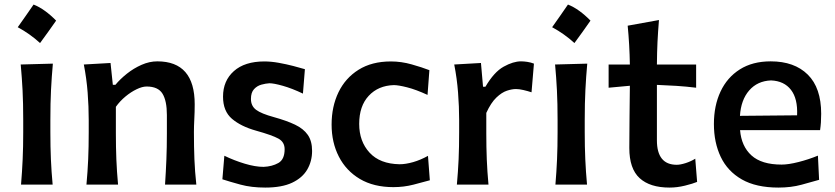

<svg xmlns="http://www.w3.org/2000/svg" viewBox="-20 -827 3741 860"><path d="M130.4 -806.6Q156.2 -796.4 181.4 -778.1Q206.7 -759.9 231.4 -734.6Q214.2 -709.9 196.2 -684.9Q178.2 -660 159.4 -634.2Q114.3 -675.5 59.5 -705.1Q77.8 -730.9 95.2 -755.8Q112.7 -780.8 130.4 -806.6ZM74.2 0Q79.1 -58.6 81.5 -113.5Q84 -168.5 84 -235.4V-289.1Q84 -364.7 81.1 -422.1Q78.1 -479.5 72.8 -538.1L216.8 -542Q211.4 -482.4 208.5 -424.3Q205.6 -366.2 205.6 -289.1V-235.4Q205.6 -168.5 208 -113.5Q210.4 -58.6 215.8 0Z M367.2 0Q372.6 -58.6 375 -113.5Q377.4 -168.5 377.4 -235.4V-289.1Q377.4 -349.6 372.6 -412.4Q367.7 -475.1 355.5 -538.1L475.1 -544.9L485.4 -447.3H497.1Q518.1 -472.7 548.3 -496.8Q578.6 -521 614 -536.6Q649.4 -552.2 684.6 -552.2Q852.1 -552.2 852.1 -359.9Q852.1 -324.7 850.3 -293Q848.6 -261.2 848.6 -235.4Q848.6 -168.5 850.8 -113.5Q853 -58.6 859.4 0H719.2Q723.1 -58.6 725.3 -112.8Q727.5 -167 727.5 -229.5V-312Q727.5 -375.5 707.8 -407.5Q688 -439.5 636.7 -439.5Q617.2 -439.5 591.8 -427.2Q566.4 -415 541.7 -394.5Q517.1 -374 499 -348.6V-229.5Q499 -167 501.2 -112.8Q503.4 -58.6 508.8 0Z M1168 13.2Q1106 13.2 1057.4 0Q1008.8 -13.2 976.1 -23.9L984.9 -129.4Q1029.3 -107.9 1076.4 -93.8Q1123.5 -79.6 1160.6 -79.6Q1198.7 -81.1 1226.8 -96.9Q1254.9 -112.8 1254.9 -158.7Q1254.9 -190.9 1226.8 -206.3Q1198.7 -221.7 1127 -241.7Q1059.1 -260.7 1019 -294.9Q979 -329.1 979 -394Q979 -465.3 1027.6 -508.5Q1076.2 -551.8 1164.1 -551.8Q1194.3 -551.8 1228.3 -545.7Q1262.2 -539.6 1293.5 -531.5Q1324.7 -523.4 1345.7 -517.1L1336.9 -407.7Q1287.6 -431.2 1247.1 -442.6Q1206.5 -454.1 1186.5 -454.1Q1169.9 -453.1 1150.6 -447.8Q1131.3 -442.4 1117.7 -427.5Q1104 -412.6 1104 -383.8Q1104 -352.5 1127 -335.2Q1149.9 -317.9 1207.5 -302.2Q1263.7 -286.6 1301.5 -268.6Q1339.4 -250.5 1358.6 -222.9Q1377.9 -195.3 1377.9 -150.9Q1377.9 -105 1356.2 -67.6Q1334.5 -30.3 1288.3 -8.5Q1242.2 13.2 1168 13.2Z M1742.2 11.2Q1653.8 11.2 1592 -25.4Q1530.3 -62 1497.8 -125.5Q1465.3 -189 1465.3 -269Q1465.3 -349.6 1496.1 -413.6Q1526.9 -477.5 1586.2 -514.6Q1645.5 -551.8 1731 -551.8Q1777.3 -551.8 1824 -538.6Q1870.6 -525.4 1903.3 -512.7L1895 -401.9Q1843.3 -425.8 1803.7 -435.8Q1764.2 -445.8 1744.1 -445.8Q1674.3 -443.8 1631.6 -397.9Q1588.9 -352.1 1588.9 -272Q1588.9 -193.8 1635.3 -143.3Q1681.6 -92.8 1770 -91.3Q1796.9 -91.3 1830.3 -100.8Q1863.8 -110.4 1897 -128.9L1905.3 -19.5Q1874.5 -10.7 1831.5 0.2Q1788.6 11.2 1742.2 11.2Z M2026.4 0Q2031.7 -58.6 2034.2 -113.5Q2036.6 -168.5 2036.6 -235.4V-289.1Q2036.6 -349.6 2031.7 -412.4Q2026.9 -475.1 2014.6 -538.1L2134.3 -544.9L2143.6 -438.5H2154.3Q2192.9 -504.4 2235.8 -528.3Q2278.8 -552.2 2313.5 -552.2Q2327.1 -552.2 2342.5 -549.8Q2357.9 -547.4 2371.6 -542L2360.8 -413.6Q2343.3 -419.4 2324.2 -423.8Q2305.2 -428.2 2291 -428.2Q2273.4 -428.2 2250.5 -420.7Q2227.5 -413.1 2203.4 -390.1Q2179.2 -367.2 2158.2 -321.3V-229.5Q2158.2 -167 2160.4 -112.8Q2162.6 -58.6 2168 0Z M2524 -806.6Q2549.8 -796.4 2575 -778.1Q2600.2 -759.9 2624.9 -734.6Q2607.8 -709.9 2589.8 -684.9Q2571.8 -660 2553 -634.2Q2507.9 -675.5 2453.1 -705.1Q2471.3 -730.9 2488.8 -755.8Q2506.2 -780.8 2524 -806.6ZM2467.8 0Q2472.7 -58.6 2475.1 -113.5Q2477.5 -168.5 2477.5 -235.4V-289.1Q2477.5 -364.7 2474.6 -422.1Q2471.7 -479.5 2466.3 -538.1L2610.4 -542Q2605 -482.4 2602.1 -424.3Q2599.1 -366.2 2599.1 -289.1V-235.4Q2599.1 -168.5 2601.6 -113.5Q2604 -58.6 2609.4 0Z M2979 13.2Q2891.1 13.2 2845 -29.1Q2798.8 -71.3 2798.8 -164.1Q2798.8 -236.3 2799.8 -307.1Q2800.8 -377.9 2801.3 -442.9L2706.1 -434.1V-538.1H2801.3Q2799.8 -627 2791.5 -711.9L2931.6 -737.3Q2927.2 -683.6 2925 -638.4Q2922.9 -593.3 2922.4 -538.1H3098.1V-434.1Q3054.2 -439.5 3009.8 -442.4Q2965.3 -445.3 2922.4 -446.8V-198.7Q2922.4 -88.9 3011.2 -88.9Q3027.3 -88.9 3051 -96.4Q3074.7 -104 3094.2 -116.2L3102.5 -12.2Q3084 -4.4 3048.6 4.4Q3013.2 13.2 2979 13.2Z M3466.8 13.2Q3366.7 13.2 3302.7 -23.4Q3238.8 -60.1 3208.3 -124.3Q3177.7 -188.5 3177.7 -271.5Q3177.7 -353.5 3207.3 -416.7Q3236.8 -480 3293.7 -516.1Q3350.6 -552.2 3432.1 -552.2Q3538.1 -552.2 3598.1 -492.9Q3658.2 -433.6 3658.2 -317.4Q3658.2 -295.9 3657 -278.6Q3655.8 -261.2 3653.3 -244.1H3294.9Q3300.8 -171.9 3345.9 -130.9Q3391.1 -89.8 3481 -89.8Q3511.7 -89.8 3556.9 -101.3Q3602.1 -112.8 3643.6 -129.9L3648.9 -21.5Q3616.2 -12.2 3569.8 0.5Q3523.4 13.2 3466.8 13.2ZM3550.3 -310.5Q3553.7 -384.8 3522.9 -424.6Q3492.2 -464.4 3433.6 -466.8Q3372.6 -464.4 3335.7 -421.9Q3298.8 -379.4 3294.4 -308.1Z"/></svg>

Font: Pinar-DS1-FD SemiBold
Style: Regular
Weight: 600
Designer: Amin Abedi
Version: Version 3.000